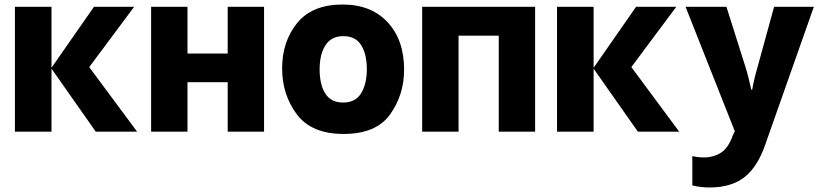

<svg xmlns="http://www.w3.org/2000/svg" viewBox="-20 -583 3640 850"><path d="M208 0V-279L404 0H587L375 -286L574 -553H396L208 -283V-553H46V0Z M810 0V-219H988V0H1149V-553H988V-346H810V-553H649V0Z M1769 -275Q1769 -406 1696 -484.5Q1623 -563 1497 -563Q1362 -563 1295.5 -481Q1229 -399 1229 -280Q1229 -164 1294 -77Q1359 10 1501 10Q1645 10 1707 -76.5Q1769 -163 1769 -275ZM1395 -276Q1395 -343 1421 -383Q1447 -423 1500 -423Q1554 -423 1579 -383Q1604 -343 1604 -277Q1604 -212 1579 -170.5Q1554 -129 1499 -129Q1445 -129 1420 -169Q1395 -209 1395 -276Z M2010 0V-425H2188V0H2349V-553H1849V0Z M2608 0V-279L2804 0H2987L2775 -286L2974 -553H2796L2608 -283V-553H2446V0Z M3370 51 3583 -553H3407L3334 -287Q3326 -260 3320 -234.5Q3314 -209 3310 -186H3306Q3299 -217 3293.5 -239.5Q3288 -262 3281 -284L3196 -553H3015L3233 -2L3224 17Q3204 73 3171 93.5Q3138 114 3096 114Q3071 114 3045 108V238Q3082 247 3121 247Q3219 247 3277.5 200Q3336 153 3370 51Z"/></svg>

Font: Noto Sans Mono UI ExtraBold
Style: Regular
Weight: 800
Designer: Monotype Design team
Foundry: Monotype Imaging Inc.
Version: 1.000